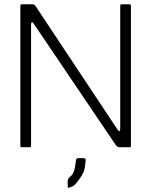

<svg xmlns="http://www.w3.org/2000/svg" viewBox="-20 -687 742 896"><path d="M125 -572V-8Q126 0 117 0H79Q75 0 75 -6V-659Q75 -667 82 -667H132Q141 -666 145 -660L528 -83Q541 -64 541 -89V-658Q540 -667 547 -667H585Q591 -667 591 -658V-6Q591 0 585 0H536Q527 0 519 -12L139 -574Q126 -594 125 -572ZM296 157Q296 146 307 138Q317 131 323.5 116Q330 101 334 64Q335 51 344 51H371Q380 51 380 60Q377 97 371 113Q363 132 351 148Q333 173 325 179Q315 185 301 189Q296 190 296 182Z"/></svg>

Font: Vivano Light
Style: Regular
Weight: 300
Designer: Joe Prince, Josias Burgherr
Version: Version 2.064;September 19, 2022;FontCreator 14.0.0.2877 64-